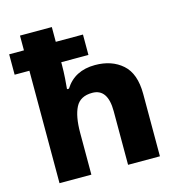

<svg xmlns="http://www.w3.org/2000/svg" viewBox="-112 -858 888 955"><g transform="rotate(-15 332.5 -380.0)"><path d="M241 -760H77V-684H1V-579H77V0H241V-215Q241 -300 264.5 -346Q288 -392 350 -392Q430 -392 430 -276V0H594V-321Q594 -426 539.5 -474Q485 -522 399 -522Q294 -522 244 -442H234Q236 -460 238.5 -496Q241 -532 241 -566V-579H381V-684H241Z"/></g></svg>

Font: Noto Sans UI Extra
Style: Regular
Weight: 800
Designer: Monotype Design Team
Foundry: Monotype Imaging Inc.
Version: Version 1.901